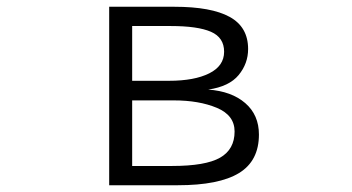

<svg xmlns="http://www.w3.org/2000/svg" viewBox="-20 -518 1040 568"><path d="M303 -498H496Q605 -498 659.5 -468Q714 -438 714 -373Q714 -330 686 -296Q658 -262 596 -253Q665 -248 705.5 -213Q746 -178 746 -120Q746 -42 687 -6Q628 30 506 30H303ZM643 -365Q643 -407 604 -424Q565 -441 485 -441H371V-279H480Q555 -279 599 -301Q643 -323 643 -365ZM674 -129Q674 -177 621.5 -199Q569 -221 494 -221H371V-27H489Q588 -27 631 -51.5Q674 -76 674 -129Z"/></svg>

Font: LINE Seed JP_TTF Regular
Style: Regular
Weight: 400
Designer: LINE & Fontrix & Fontworks
Version: Version 1.002